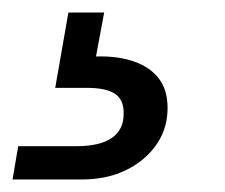

<svg xmlns="http://www.w3.org/2000/svg" viewBox="-110 -27 359 306"><path d="M-90 259 -81 206H11Q49 206 68 193Q87 180 87 155Q88 133 74 123Q60 113 28 113H-22L-1 -7H56L43 63Q79 62 105 71.5Q131 81 144.5 100Q158 119 157 149Q156 181 137.5 206Q119 231 89 245Q59 259 21 259Z"/></svg>

Font: DM Sans 16pt
Style: Italic
Weight: 400
Italic angle: -10°
Version: Version 4.004;gftools[0.9.30]